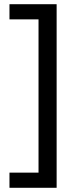

<svg xmlns="http://www.w3.org/2000/svg" viewBox="-20 -734 369 912"><path d="M25 86H163V-642H25V-714H249V158H25Z"/></svg>

Font: hexuguzrati05
Style: Book
Weight: 400
Designer: Jelle Bosma - Monotype Design Team, Universal Thirst
Foundry: Monotype Imaging Inc.
Version: Version 2.106